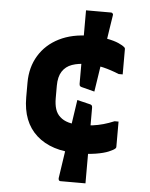

<svg xmlns="http://www.w3.org/2000/svg" viewBox="-56 -787 712 912"><g transform="rotate(5 300.0 -331.5)"><path d="M345 -622Q392 -622 427 -615.5Q462 -609 483.5 -599.5Q505 -590 513 -582Q516 -580 516.5 -577.5Q517 -575 517 -573Q517 -564 517 -542.5Q517 -521 517 -496.5Q517 -472 517 -453H498Q459 -469 422 -478Q385 -487 342 -487Q303 -487 273 -476.5Q243 -466 226.5 -440.5Q210 -415 210 -372V-313Q210 -283 217 -261Q224 -239 240 -225Q256 -210 281 -203Q306 -196 341 -196Q370 -196 396 -199.5Q422 -203 447 -210Q472 -217 498 -228H517Q517 -209 517 -185.5Q517 -162 517 -141.5Q517 -121 517 -108Q517 -106 516.5 -104Q516 -102 514 -100Q506 -92 483 -82.5Q460 -73 423.5 -67Q387 -61 339 -61Q274 -61 224.5 -77Q175 -93 140 -124.5Q105 -156 87.5 -201Q70 -246 70 -305V-375Q70 -448 104 -504Q138 -560 200 -591Q262 -622 345 -622ZM390 -360 328 -376Q324 -377 321.5 -379Q319 -381 318 -384Q317 -387 317 -391Q317 -430 317 -470Q317 -510 317 -549.5Q317 -589 317 -628Q317 -652 317 -684.5Q317 -717 317 -741Q342 -741 359 -741Q376 -741 394 -741Q412 -741 436 -741Q439 -741 441.5 -739.5Q444 -738 445.5 -735.5Q447 -733 446 -728Q441 -696 435.5 -660.5Q430 -625 424.5 -587Q419 -549 413 -511Q407 -473 401.5 -435Q396 -397 390 -360ZM313 -313 375 -298Q379 -297 381.5 -295Q384 -293 385 -290Q386 -287 386 -283Q386 -242 386 -201Q386 -160 386 -118.5Q386 -77 386 -36Q386 -12 386 20.5Q386 53 386 78Q361 78 343.5 78Q326 78 309 78Q292 78 267 78Q264 78 261.5 76.5Q259 75 258 72Q257 69 257 65Q264 18 271 -29Q278 -76 285 -123.5Q292 -171 299 -218.5Q306 -266 313 -313Z"/></g></svg>

Font: RecMonoLinear Nerd Font Mono
Style: Bold
Weight: 700
Monospace: yes
Version: Version 1.085; ttfautohint (v1.8.4.7-5d5b);Nerd Fonts 3.2.1